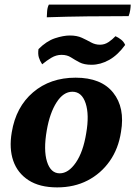

<svg xmlns="http://www.w3.org/2000/svg" viewBox="-20 -804 587 833"><path d="M228 9Q152 9 104 -22Q56 -53 37.5 -106.5Q19 -160 31 -230Q49 -340 123.5 -403.5Q198 -467 308 -467Q419 -467 471 -402Q523 -337 505 -232Q494 -159 456 -105Q418 -51 360 -21Q302 9 228 9ZM239 -52Q277 -52 309 -98.5Q341 -145 354 -226Q368 -306 351.5 -356Q335 -406 294 -406Q255 -406 225.5 -360Q196 -314 183 -239Q168 -153 184 -102.5Q200 -52 239 -52ZM377 -523Q345 -523 325 -533.5Q305 -544 288 -555Q271 -566 247 -566Q224 -566 203 -553.5Q182 -541 163 -525Q153 -540 148.5 -555Q144 -570 147 -591Q182 -626 218.5 -638Q255 -650 283 -650Q314 -650 335.5 -640Q357 -630 375 -620Q393 -610 414 -610Q434 -610 451 -621.5Q468 -633 481 -647Q494 -641 505.5 -632Q517 -623 523 -609Q491 -565 453.5 -544Q416 -523 377 -523ZM183 -729Q183 -739 184.5 -756Q186 -773 192 -784H547Q547 -774 545 -760.5Q543 -747 538 -734Q448 -734 359.5 -733Q271 -732 183 -729Z"/></svg>

Font: Vollkorn
Style: Bold Italic
Weight: 700
Italic angle: -11°
Designer: Friedrich Althausen
Foundry: Friedrich Althausen
Version: Version 5.000; ttfautohint (v1.8.3)